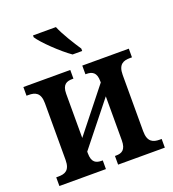

<svg xmlns="http://www.w3.org/2000/svg" viewBox="-138 -872 880 977"><g transform="rotate(-20 301.5 -383.0)"><path d="M308 -606H360V-619C335 -657 294 -721 276 -766H152V-756C174 -721 256 -642 308 -606ZM16 0H268V-47H263C233 -47 209 -56 209 -107V-116L394 -348V-110C394 -58 371 -47 340 -47H334V0H587V-47H576C541 -47 512 -58 512 -116V-421C512 -479 541 -489 576 -489H587V-536H335V-489H340C371 -489 394 -478 394 -430V-423L209 -190V-429C209 -480 234 -489 264 -489H270V-536H16V-489H27C62 -489 91 -479 91 -421V-114C91 -56 62 -47 27 -47H16Z"/></g></svg>

Font: Noto Serif Condensed Semi
Style: Regular
Weight: 600
Width: 3
Designer: Monotype Design Team
Foundry: Monotype Imaging Inc.
Version: Version 1.002